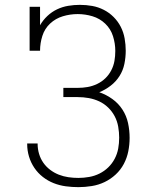

<svg xmlns="http://www.w3.org/2000/svg" viewBox="-20 -763 640 791"><path d="M303 8Q277 8 251 4.5Q225 1 201 -8.5Q177 -18 156.5 -34Q136 -50 121.5 -71.5Q107 -93 99.5 -118Q92 -143 92 -169Q92 -170 92 -170.5Q92 -171 92 -172H135Q135 -171 135 -170.5Q135 -170 135 -170Q135 -149 141 -129Q147 -109 158.5 -92.5Q170 -76 186.5 -63.5Q203 -51 222 -43.5Q241 -36 261.5 -33Q282 -30 303 -30Q325 -30 347.5 -34Q370 -38 390 -48Q410 -58 426 -73.5Q442 -89 452.5 -109Q463 -129 467 -151Q471 -173 471 -196Q471 -218 467 -241Q463 -264 452.5 -284Q442 -304 425.5 -320Q409 -336 388.5 -345.5Q368 -355 345.5 -359Q323 -363 300 -363H241V-401H300Q321 -401 341 -404.5Q361 -408 380 -417Q399 -426 414 -440.5Q429 -455 438.5 -473.5Q448 -492 451.5 -512Q455 -532 455 -553Q455 -584 445.5 -614Q436 -644 413.5 -665.5Q391 -687 361 -696Q331 -705 300 -705Q269 -705 239 -696Q209 -687 186.5 -666Q164 -645 154.5 -615Q145 -585 145 -554H102V-735H145V-659Q157 -680 175 -697Q193 -714 215 -724.5Q237 -735 261 -739Q285 -743 309 -743Q335 -743 360 -738.5Q385 -734 407.5 -722.5Q430 -711 448 -693Q466 -675 477.5 -652.5Q489 -630 493.5 -604.5Q498 -579 498 -554Q498 -527 492.5 -500Q487 -473 472.5 -450Q458 -427 436 -410Q414 -393 389 -383Q418 -373 443 -355Q468 -337 484.5 -311.5Q501 -286 507.5 -256Q514 -226 514 -195Q514 -167 508.5 -139.5Q503 -112 490 -87.5Q477 -63 456.5 -44Q436 -25 411 -13Q386 -1 358 3.5Q330 8 303 8Z"/></svg>

Font: Iosevka Curly Slab XLtEx
Style: Regular
Weight: 200
Width: 7
Monospace: yes
Designer: Belleve Invis
Foundry: Belleve Invis
Version: Version 11.1.0; ttfautohint (v1.8.3)